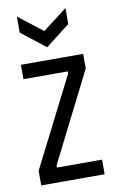

<svg xmlns="http://www.w3.org/2000/svg" viewBox="-85 -782 501 829"><g transform="rotate(-10 166.0 -368.0)"><path d="M27 0V-64L225 -455V-465H31V-528H304V-464L107 -73V-64H305V0ZM50 -736 156 -654 263 -736V-666L156 -583L50 -666Z"/></g></svg>

Font: Bricolage Grotesque Condensed Light
Style: Regular
Weight: 300
Width: 3
Designer: Mathieu Triay
Foundry: Atelier Triay
Version: Version 1.000;gftools[0.9.30]